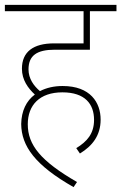

<svg xmlns="http://www.w3.org/2000/svg" viewBox="-20 -642 498 788"><path d="M293 -34 308 -12C359 -43 393 -86 393 -151C393 -221 351 -289 237 -289C202 -289 171 -282 144 -268C119 -289 97 -319 97 -357C97 -414 131 -438 205 -438H349V-596H458V-622H0V-596H323V-464H202C116 -464 70 -429 70 -360C70 -314 95 -280 123 -254C88 -228 68 -187 67 -133C68 -42 124 36 282 126L296 105C147 19 94 -47 94 -132C94 -211 143 -263 236 -263C329 -263 366 -215 366 -150C366 -93 337 -61 293 -34Z"/></svg>

Font: Noto Sans Devanagari SemiCondensed Thin
Style: Regular
Weight: 100
Width: 4
Designer: Jelle Bosma - Monotype Design Team
Foundry: Monotype Imaging Inc.
Version: Version 2.004